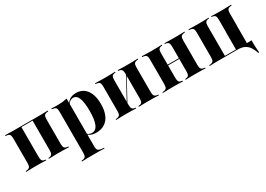

<svg xmlns="http://www.w3.org/2000/svg" viewBox="-6 -1068 2623 1893"><g transform="rotate(-30 1305.5 -121.5)"><path d="M388.7 -2.4Q364.5 -2.4 339.1 -2Q313.7 -1.6 277.4 0V-8.9L285.5 -9.7Q308.1 -12.1 317.3 -24.6Q326.6 -37.1 326.6 -66.9V-415.3H388.7Q415.3 -415.3 441.5 -415.7Q467.7 -416.1 505.6 -417.7V-408.9L494.4 -407.3Q470.2 -404.8 460.9 -392.7Q451.6 -380.6 451.6 -350.8V-66.9Q451.6 -37.1 460.9 -25Q470.2 -12.9 494.4 -9.7L505.6 -8.9V0Q467.7 -1.6 441.5 -2Q415.3 -2.4 388.7 -2.4ZM136.3 -2.4Q110.5 -2.4 83.9 -2Q57.3 -1.6 19.4 0V-8.9L30.6 -9.7Q55.6 -12.9 64.9 -25Q74.2 -37.1 74.2 -66.9V-350.8Q74.2 -380.6 64.9 -392.7Q55.6 -404.8 30.6 -407.3L19.4 -408.9V-417.7Q57.3 -416.1 83.9 -415.7Q110.5 -415.3 136.3 -415.3H199.2V-66.9Q199.2 -37.1 208.1 -24.6Q216.9 -12.1 239.5 -9.7L247.6 -8.9V0Q211.3 -1.6 186.3 -2Q161.3 -2.4 136.3 -2.4ZM168.5 -406.5V-415.3H357.3V-406.5Z M662.9 183.9Q637.1 183.9 610.5 184.3Q583.9 184.7 546.8 186.3V177.4L557.3 176.6Q582.3 173.4 591.5 161.3Q600.8 149.2 600.8 119.4V-208.9H725.8V119.4Q725.8 138.7 730.2 150.4Q734.7 162.1 746.8 167.7Q758.9 173.4 779 175.8L803.2 177.4V186.3Q773.4 184.7 749.6 184.3Q725.8 183.9 705.2 183.9Q684.7 183.9 662.9 183.9ZM831.5 -429Q882.3 -429 918.1 -403.2Q954 -377.4 973.4 -328.6Q992.7 -279.8 992.7 -211.3Q992.7 -140.3 971.8 -90.7Q950.8 -41.1 910.5 -14.9Q870.2 11.3 812.9 11.3Q775.8 11.3 750 -1.2Q724.2 -13.7 712.9 -30.6L714.5 -37.9Q722.6 -25.8 738.3 -16.9Q754 -8.1 774.2 -8.1Q819.4 -8.1 840.7 -57.7Q862.1 -107.3 862.1 -208.9Q862.1 -302.4 843.5 -352Q825 -401.6 784.7 -401.6Q762.9 -401.6 745.6 -387.9Q728.2 -374.2 716.1 -343.5L714.5 -350Q727.4 -388.7 757.3 -408.9Q787.1 -429 831.5 -429ZM600.8 -208.9V-350Q600.8 -380.6 591.5 -392.3Q582.3 -404 555.6 -407.3L546.8 -408.9V-417.7Q568.5 -416.1 585.1 -415.7Q601.6 -415.3 617.7 -415.3Q646.8 -415.3 673.4 -418.1Q700 -421 725.8 -426.6V-417.7V-208.9Z M1412.9 -2.4Q1388.7 -2.4 1363.7 -2Q1338.7 -1.6 1302.4 0V-8.9L1309.7 -9.7Q1333.1 -12.1 1341.9 -24.6Q1350.8 -37.1 1350.8 -66.9V-208.9H1475.8V-66.9Q1475.8 -37.1 1485.1 -25Q1494.4 -12.9 1518.5 -9.7L1529.8 -8.9V0Q1491.9 -1.6 1465.7 -2Q1439.5 -2.4 1412.9 -2.4ZM1160.5 -2.4Q1134.7 -2.4 1108.1 -2Q1081.5 -1.6 1043.5 0V-8.9L1054.8 -9.7Q1079.8 -12.9 1089.1 -25Q1098.4 -37.1 1098.4 -66.9V-350.8Q1098.4 -380.6 1089.1 -392.7Q1079.8 -404.8 1054.8 -407.3L1043.5 -408.9V-417.7Q1081.5 -416.1 1108.1 -415.7Q1134.7 -415.3 1160.5 -415.3Q1185.5 -415.3 1210.5 -415.7Q1235.5 -416.1 1271.8 -417.7V-408.9L1263.7 -408.1Q1241.1 -405.6 1232.3 -393.1Q1223.4 -380.6 1223.4 -350.8V-66.9Q1223.4 -37.1 1232.3 -24.6Q1241.1 -12.1 1263.7 -9.7L1271.8 -8.9V0Q1235.5 -1.6 1210.5 -2Q1185.5 -2.4 1160.5 -2.4ZM1350.8 -208.9V-350.8Q1350.8 -380.6 1341.5 -393.1Q1332.3 -405.6 1309.7 -408.1L1301.6 -408.9V-417.7Q1337.9 -416.1 1363.3 -415.7Q1388.7 -415.3 1412.9 -415.3Q1439.5 -415.3 1465.7 -415.7Q1491.9 -416.1 1529.8 -417.7V-408.9L1518.5 -407.3Q1494.4 -404.8 1485.1 -392.7Q1475.8 -380.6 1475.8 -350.8V-208.9ZM1190.3 -29 1188.7 -39.5 1378.2 -388.7 1379.8 -377.4Z M1945.2 -2.4Q1921 -2.4 1896 -2Q1871 -1.6 1834.7 0V-8.9L1841.9 -9.7Q1865.3 -12.1 1874.2 -24.6Q1883.1 -37.1 1883.1 -66.9V-208.9H2008.1V-66.9Q2008.1 -37.1 2017.3 -25Q2026.6 -12.9 2050.8 -9.7L2062.1 -8.9V0Q2024.2 -1.6 1998 -2Q1971.8 -2.4 1945.2 -2.4ZM1692.7 -2.4Q1666.9 -2.4 1640.3 -2Q1613.7 -1.6 1575.8 0V-8.9L1587.1 -9.7Q1612.1 -12.9 1621.4 -25Q1630.6 -37.1 1630.6 -66.9V-350.8Q1630.6 -380.6 1621.4 -392.7Q1612.1 -404.8 1587.1 -407.3L1575.8 -408.9V-417.7Q1613.7 -416.1 1640.3 -415.7Q1666.9 -415.3 1692.7 -415.3Q1717.7 -415.3 1742.7 -415.7Q1767.7 -416.1 1804 -417.7V-408.9L1796 -408.1Q1773.4 -405.6 1764.5 -393.1Q1755.6 -380.6 1755.6 -350.8V-66.9Q1755.6 -37.1 1764.5 -24.6Q1773.4 -12.1 1796 -9.7L1804 -8.9V0Q1767.7 -1.6 1742.7 -2Q1717.7 -2.4 1692.7 -2.4ZM1883.1 -208.9V-350.8Q1883.1 -380.6 1873.8 -393.1Q1864.5 -405.6 1841.9 -408.1L1833.9 -408.9V-417.7Q1870.2 -416.1 1895.6 -415.7Q1921 -415.3 1945.2 -415.3Q1971.8 -415.3 1998 -415.7Q2024.2 -416.1 2062.1 -417.7V-408.9L2050.8 -407.3Q2026.6 -404.8 2017.3 -392.7Q2008.1 -380.6 2008.1 -350.8V-208.9ZM1706.5 -209.7V-218.5H1933.1V-209.7Z M2225 -2.4Q2199.2 -2.4 2172.6 -2Q2146 -1.6 2108.1 0V-8.9L2119.4 -9.7Q2144.4 -12.9 2153.6 -25Q2162.9 -37.1 2162.9 -66.9V-350.8Q2162.9 -380.6 2153.6 -392.7Q2144.4 -404.8 2119.4 -407.3L2108.1 -408.9V-417.7Q2146 -416.1 2172.6 -415.7Q2199.2 -415.3 2225 -415.3Q2250 -415.3 2275 -415.7Q2300 -416.1 2336.3 -417.7V-408.9L2328.2 -408.1Q2305.6 -405.6 2296.8 -393.1Q2287.9 -380.6 2287.9 -350.8V-11.3H2533.1L2539.5 -2.4H2355.6Q2319.4 -2.4 2295.6 -2.4Q2271.8 -2.4 2256 -2.4Q2240.3 -2.4 2225 -2.4ZM2414.5 -208.9V-350.8Q2414.5 -380.6 2405.6 -393.1Q2396.8 -405.6 2373.4 -408.1L2365.3 -408.9V-417.7Q2402.4 -416.1 2427.4 -415.7Q2452.4 -415.3 2476.6 -415.3Q2503.2 -415.3 2529.4 -415.7Q2555.6 -416.1 2593.5 -417.7V-408.9L2583.1 -407.3Q2558.1 -404.8 2548.8 -392.7Q2539.5 -380.6 2539.5 -350.8V-208.9ZM2413.7 -2.4V-208.9H2538.7V-2.4ZM2413.7 -2.4 2414.5 -10.5 2516.1 -11.3H2426.6H2504Q2525.8 -11.3 2548.4 -11.7Q2571 -12.1 2592.7 -12.9Q2591.1 21 2592.7 56.5Q2594.4 91.9 2597.6 128.2H2587.9Q2574.2 87.1 2555.2 58.1Q2536.3 29 2505.6 13.3Q2475 -2.4 2426.6 -2.4Z"/></g></svg>

Font: Playfair 144pt SemiCondensed ExtraBold
Style: Regular
Weight: 800
Width: 4
Designer: Claus Eggers Sørensen
Foundry: Claus Eggers Sørensen
Version: Version 2.203